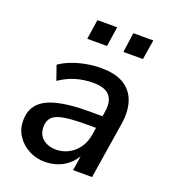

<svg xmlns="http://www.w3.org/2000/svg" viewBox="-131 -799 799 904"><g transform="rotate(20 268.5 -347.0)"><path d="M196 9Q153 9 116 -10.5Q79 -30 57 -63.5Q35 -97 35 -139Q35 -191 63.5 -223Q92 -255 153 -270.5Q214 -286 310 -286H390L381 -224H319Q250 -224 209.5 -217Q169 -210 152 -192.5Q135 -175 135 -145Q135 -105 161.5 -84Q188 -63 225 -63Q259 -63 288 -78Q317 -93 337.5 -121.5Q358 -150 364 -190L383 -310Q392 -363 368.5 -391Q345 -419 285 -419Q240 -419 199 -407Q158 -395 118 -368L93 -440Q117 -457 150.5 -470Q184 -483 221.5 -490Q259 -497 297 -497Q370 -497 412.5 -470Q455 -443 470.5 -395Q486 -347 476 -284L431 0H336L352 -107H362Q349 -68 322.5 -41.5Q296 -15 263.5 -3Q231 9 196 9ZM368 -604 382 -703H482L466 -604ZM187 -604 202 -703H301L286 -604Z"/></g></svg>

Font: Nunito Sans 12pt SemiBold
Style: Italic
Weight: 600
Italic angle: -9°
Designer: Vernon Adams
Foundry: Vernon Adams
Version: Version 3.101;gftools[0.9.27]